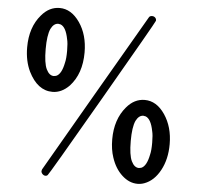

<svg xmlns="http://www.w3.org/2000/svg" viewBox="-55 -806 943 919"><g transform="rotate(5 416.5 -347.0)"><path d="M195 -750Q251 -750 291.5 -691.5Q332 -633 332 -548Q332 -446 276 -385Q239 -347 195 -347Q123 -347 80 -434Q56 -484 56 -549Q56 -646 108 -706Q145 -750 195 -750ZM206 -672Q198 -674 195 -674Q173 -674 159 -646Q145 -615 145 -549Q145 -481 159 -452Q173 -423 195 -423Q198 -423 206 -425Q232 -435 243 -492Q248 -511 248 -549Q248 -586 243 -605Q232 -662 206 -672ZM197 56Q189 56 182.5 49.5Q176 43 176 35Q176 33 178 27Q179 25 399.5 -356Q620 -737 623 -741Q627 -750 639 -750Q648 -750 654 -744Q660 -738 659 -729Q657 -721 434.5 -336Q212 49 207 52Q203 56 197 56ZM639 -347Q696 -347 736 -288Q776 -229 776 -146Q776 -74 747 -20.5Q718 33 672 50Q656 56 639 56Q599 56 564.5 24.5Q530 -7 513 -59Q500 -97 500 -146Q500 -242 552 -303Q589 -347 639 -347ZM650 -269Q642 -271 639 -271Q617 -271 603 -243Q589 -212 589 -146Q589 -78 603 -49Q617 -20 639 -20Q642 -20 650 -22Q676 -32 687 -89Q692 -108 692 -146Q692 -183 687 -202Q676 -259 650 -269Z"/></g></svg>

Font: MathJax_SansSerif
Style: Regular
Weight: 400
Version: Version 1.1